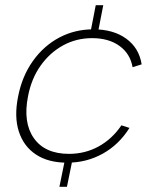

<svg xmlns="http://www.w3.org/2000/svg" viewBox="-20 -620 594 740"><path d="M349 -600H378L357 -492H328ZM233 -18H262L238 100H209ZM239 7Q166 7 118.5 -24.5Q71 -56 52.5 -113.5Q34 -171 50 -249Q65 -326 106.5 -384.5Q148 -443 208 -475Q268 -507 340 -507Q417 -507 466.5 -471Q516 -435 526 -372L491 -361Q482 -413 440.5 -443Q399 -473 335 -473Q274 -473 223 -445Q172 -417 136.5 -367Q101 -317 88 -249Q68 -148 110.5 -87.5Q153 -27 246 -27Q308 -27 360 -55.5Q412 -84 448 -137L479 -127Q439 -63 376.5 -28Q314 7 239 7Z"/></svg>

Font: Albert Sans ExtraLight
Style: Italic
Weight: 250
Italic angle: -11.25°
Designer: Andreas Rasmussen
Foundry: a.Foundry
Version: Version 1.025